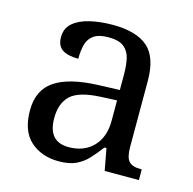

<svg xmlns="http://www.w3.org/2000/svg" viewBox="-87 -634 737 732"><g transform="rotate(15 281.5 -268.0)"><path d="M205 10Q138 10 94 -29Q50 -68 50 -150Q50 -230 106.5 -268Q163 -306 278 -310L361 -313V-373Q361 -409 355 -436.5Q349 -464 329 -480Q309 -496 268 -496Q230 -496 210 -482Q190 -468 183.5 -443.5Q177 -419 177 -387Q135 -387 113.5 -401.5Q92 -416 92 -450Q92 -485 116.5 -506Q141 -527 182 -536.5Q223 -546 272 -546Q364 -546 409.5 -507Q455 -468 455 -373V-114Q455 -72 469 -57Q483 -42 517 -42H520V0H385L369 -86H361Q340 -58 320 -36.5Q300 -15 273.5 -2.5Q247 10 205 10ZM228 -52Q289 -52 325 -89.5Q361 -127 361 -191V-272L297 -269Q212 -265 179.5 -234.5Q147 -204 147 -145Q147 -52 228 -52Z"/></g></svg>

Font: NotoSerif-Regular
Style: Regular
Weight: 400
Designer: Monotype Design Team
Foundry: Monotype Imaging Inc.
Version: Version 2.007; ttfautohint (v1.8) -l 8 -r 50 -G 200 -x 14 -D